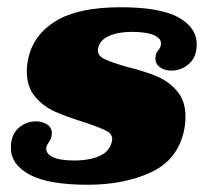

<svg xmlns="http://www.w3.org/2000/svg" viewBox="-20 -500 565 530"><path d="M10 -92Q10 -128 31 -146.5Q52 -165 79 -165Q97 -165 110 -156.5Q123 -148 123 -133Q123 -119 116.5 -110Q110 -101 108 -94Q105 -77 124.5 -67Q144 -57 185 -57Q227 -57 255 -69.5Q283 -82 289 -110Q293 -128 275 -138Q257 -148 211 -163Q163 -178 131.5 -192Q100 -206 77 -233Q54 -260 54 -303Q54 -321 58 -338Q72 -404 134 -442Q196 -480 313 -480Q422 -480 472.5 -452Q523 -424 523 -378Q523 -342 501.5 -323.5Q480 -305 453 -305Q435 -305 422 -314Q409 -323 409 -339Q409 -352 416 -360Q423 -368 424 -376Q427 -393 406 -402.5Q385 -412 343 -412Q306 -412 280.5 -400.5Q255 -389 251 -367Q247 -348 266.5 -338Q286 -328 332 -315Q380 -303 412.5 -289.5Q445 -276 468.5 -249Q492 -222 492 -178Q492 -159 488 -140Q471 -59 397 -24.5Q323 10 222 10Q113 10 61.5 -18Q10 -46 10 -92Z"/></svg>

Font: Taviraj Black
Style: Italic
Weight: 900
Italic angle: -12°
Designer: Katatrad Team
Foundry: CadsonDemak
Version: Version 1.001